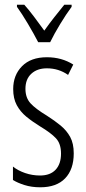

<svg xmlns="http://www.w3.org/2000/svg" viewBox="-20 -785 366 815"><path d="M293 -134Q293 -66 256.5 -28Q220 10 151 10Q114 10 84 0.5Q54 -9 35 -21V-78Q56 -61 86.5 -50.5Q117 -40 150 -40Q193 -40 216 -64.5Q239 -89 239 -133Q239 -175 217.5 -198Q196 -221 151 -248Q117 -269 91.5 -290Q66 -311 51 -339Q36 -367 36 -407Q36 -466 73.5 -504Q111 -542 179 -542Q242 -542 291 -511L269 -467Q229 -495 179 -495Q138 -495 113 -472Q88 -449 88 -408Q88 -370 109.5 -346.5Q131 -323 179 -294Q212 -273 237.5 -252Q263 -231 278 -203.5Q293 -176 293 -134ZM142 -606Q124 -641 98.5 -684Q73 -727 52 -756V-765H83Q102 -744 124.5 -714Q147 -684 168 -655Q190 -686 209 -710Q228 -734 253 -765H284V-756Q261 -725 235.5 -683Q210 -641 193 -606Z"/></svg>

Font: Noto Sans Gurmukhi ExtraCondensed Light
Style: Regular
Weight: 300
Width: 2
Designer: Jelle Bosma - Monotype Design Team
Foundry: Monotype Imaging Inc.
Version: Version 2.004; ttfautohint (v1.8.4.7-5d5b)